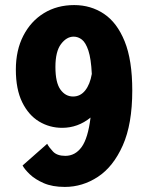

<svg xmlns="http://www.w3.org/2000/svg" viewBox="-20 -726 590 757"><path d="M235.5 11Q186.5 11 152.2 -4Q118 -19 97.5 -38.8Q77 -58.5 69 -73.5L166 -159Q173 -145.5 189 -128.5Q205 -111.5 237.5 -111.5Q276.5 -111.5 301.8 -146.2Q327 -181 337 -262.5Q287 -222 225 -222Q175.5 -222 134 -247Q92.5 -272 67.5 -323Q42.5 -374 42.5 -451.5Q42.5 -528 72 -585.2Q101.5 -642.5 153.2 -674.2Q205 -706 272.5 -706Q338 -706 389.8 -671.5Q441.5 -637 471.5 -563Q501.5 -489 501.5 -369.5Q501.5 -236.5 464 -152.5Q426.5 -68.5 366 -28.8Q305.5 11 235.5 11ZM198.5 -462Q198.5 -400.5 218.2 -373Q238 -345.5 268 -345.5Q297 -345.5 316 -369.5Q335 -393.5 342 -434.5Q339 -495 328.5 -526.5Q318 -558 303 -569.8Q288 -581.5 270.5 -581.5Q242.5 -581.5 220.5 -552.2Q198.5 -523 198.5 -462Z"/></svg>

Font: Trispace SemiCondensed
Style: Bold
Weight: 700
Width: 4
Designer: Tyler Finck
Foundry: Etcetera Type Company
Version: Version 1.210; ttfautohint (v1.8.3)